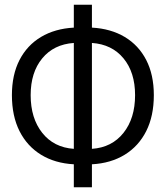

<svg xmlns="http://www.w3.org/2000/svg" viewBox="-20 -775 707 819"><path d="M372.1 -591.8V-140.1Q457.5 -146 506.8 -208.3Q556.2 -270.5 556.2 -369.1Q556.2 -466.3 506.8 -526.1Q457.5 -585.9 372.1 -591.8ZM294.9 -140.1V-591.8Q209.5 -585.9 160.2 -526.1Q110.8 -466.3 110.8 -369.1Q110.8 -270.5 160.2 -208.3Q209.5 -146 294.9 -140.1ZM372.1 -754.9V-657.2Q452.6 -652.8 512 -617.4Q571.3 -582 603.8 -519Q636.2 -456.1 636.2 -369.1Q636.2 -280.3 603.8 -215.8Q571.3 -151.4 512 -115Q452.6 -78.6 372.1 -74.2V23.9H294.9V-74.2Q214.4 -78.6 155 -115Q95.7 -151.4 63.2 -215.8Q30.8 -280.3 30.8 -369.1Q30.8 -456.1 63.2 -519Q95.7 -582 155 -617.4Q214.4 -652.8 294.9 -657.2V-754.9Z"/></svg>

Font: Shanggu Mono N
Style: Regular
Weight: 350
Designer: GuiWonder
Version: Version 1.021